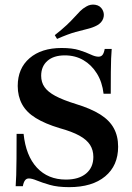

<svg xmlns="http://www.w3.org/2000/svg" viewBox="-20 -787 564 819"><path d="M275 11.3Q225.8 11.3 192.3 1.6Q158.9 -8.1 137.5 -16.9Q116.1 -25.8 103.2 -25.8Q92.7 -25.8 86.7 -17.7Q80.6 -9.7 77.4 7.3H46.8Q48.4 -12.9 49.2 -39.9Q50 -66.9 50.4 -109.7Q50.8 -152.4 50.8 -216.1H80.6Q90.3 -122.6 137.5 -71.8Q184.7 -21 261.3 -21Q316.1 -21 347.2 -46.8Q378.2 -72.6 378.2 -117.7Q378.2 -146.8 364.1 -169Q350 -191.1 318.5 -208.5Q287.1 -225.8 234.7 -240.3Q172.6 -258.9 132.7 -283.5Q92.7 -308.1 74.2 -342.3Q55.6 -376.6 55.6 -420.2Q55.6 -495.2 106 -538.7Q156.5 -582.3 242.7 -582.3Q288.7 -582.3 318.1 -573Q347.6 -563.7 366.9 -554.4Q386.3 -545.2 400 -545.2Q411.3 -545.2 417.3 -552.8Q423.4 -560.5 426.6 -578.2H456.5Q454.8 -559.7 454 -537.1Q453.2 -514.5 452.8 -479.4Q452.4 -444.4 452.4 -387.1H421.8Q416.1 -437.1 393.1 -473.8Q370.2 -510.5 335.5 -530.6Q300.8 -550.8 256.5 -550.8Q208.9 -550.8 182.3 -527.4Q155.6 -504 155.6 -463.7Q155.6 -436.3 169.8 -415.7Q183.9 -395.2 216.1 -377.8Q248.4 -360.5 303.2 -343.5Q366.9 -324.2 406.9 -299.2Q446.8 -274.2 465.3 -240.3Q483.9 -206.5 483.9 -161.3Q483.9 -80.6 428.6 -34.7Q373.4 11.3 275 11.3ZM223.4 -621 213.7 -637.1Q244.4 -661.3 264.1 -679.8Q283.9 -698.4 297.2 -713.3Q310.5 -728.2 321.8 -739.5Q333.1 -750.8 347.6 -758.9Q366.1 -770.2 387.1 -766.5Q408.1 -762.9 417.7 -744.4Q426.6 -727.4 420.6 -708.9Q414.5 -690.3 394.4 -679Q376.6 -669.4 354.8 -664.1Q333.1 -658.9 302 -650.4Q271 -641.9 223.4 -621Z"/></svg>

Font: Playfair 5pt SemiExpanded Light
Style: Bold
Weight: 700
Version: Version 2.203